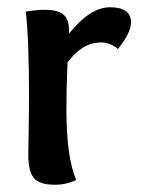

<svg xmlns="http://www.w3.org/2000/svg" viewBox="-20 -505 398 529"><path d="M103 -478Q139 -478 154.5 -465Q170 -452 170 -424V-412Q228 -485 283 -485Q341 -485 341 -443Q341 -415 305 -370Q284 -388 258 -388Q207 -388 166 -333Q163 -269 163 -203Q163 -72 190 -9Q163 4 131 4Q88 4 73 -15Q58 -34 58 -76Q58 -88 59 -144Q60 -200 60 -232Q60 -399 51 -473Q80 -478 103 -478Z"/></svg>

Font: Overlock
Style: Bold
Weight: 700
Designer: Dario Muhafara
Foundry: Dario Manuel Muhafara
Version: Version 1.002